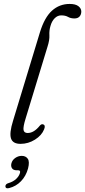

<svg xmlns="http://www.w3.org/2000/svg" viewBox="-20 -740 443 999"><path d="M342.5 -719.5Q373 -719.5 388 -707.8Q403 -696 403 -680Q403 -664.5 394 -654.2Q385 -644 367 -644Q348 -644 334 -652Q320 -660 298.5 -660Q279.5 -660 264.5 -645Q249.5 -630 242.5 -604.5Q235.5 -581 237 -556.5Q238.5 -532 227 -496.5L113.5 -124Q99.5 -79 102.5 -63.5Q105.5 -48 124 -48Q156.5 -48 187 -86Q195.5 -96 204 -93Q218.5 -88.5 209.5 -67Q197 -35.5 162 -13.5Q127 8.5 87 8.5Q46.5 8.5 37.2 -19.8Q28 -48 48 -112L187.5 -571Q211.5 -649.5 250.5 -684.5Q289.5 -719.5 342.5 -719.5ZM66.5 146Q49.5 146 42.5 135.5Q35.5 125 39.5 109.5Q44 92.5 59.5 81.8Q75 71 93 71Q114 71 124.5 86Q135 101 126 136.5Q115 176.5 89.2 203Q63.5 229.5 28 238.5Q9.5 243.5 8 230Q8 217 25 212.5Q49.5 205 64.5 190.5Q79.5 176 84 159.5Q87.5 146 74.5 146Z"/></svg>

Font: Fraunces 72pt S100 Light
Style: Italic
Weight: 300
Italic angle: -16°
Version: Version 1.000; ttfautohint (v1.8.3)